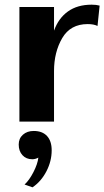

<svg xmlns="http://www.w3.org/2000/svg" viewBox="-20 -520 446 821"><path d="M63 -490H211V-389Q230 -442 270.5 -471Q311 -500 372 -500Q392 -500 406 -496L397 -409Q381 -417 355 -417Q281 -417 246 -357Q211 -297 211 -216V0H63ZM85 269Q105 251 123 216Q141 181 144 154Q131 161 118 161Q92 161 76 143.5Q60 126 60 98Q60 72 78 56Q96 40 124 40Q161 40 181 61.5Q201 83 201 123Q201 169 178.5 212.5Q156 256 119 281Z"/></svg>

Font: Fahkwang
Style: Bold
Weight: 700
Designer: Suppakit Chalermlarp | Katatrad Co.,Ltd.
Foundry: Cadson Demak Co.,Ltd.
Version: Version 1.000; ttfautohint (v1.6)